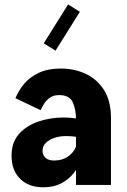

<svg xmlns="http://www.w3.org/2000/svg" viewBox="-20 -813 559 844"><path d="M467.8 -293.5Q467.8 -369.1 437.3 -417.2Q406.7 -465.3 356.7 -488.5Q306.6 -511.7 247.6 -511.7Q190.4 -511.7 150.6 -492.9Q110.8 -474.1 85.9 -444.3Q61 -414.6 47.9 -381.3L158.7 -328.6Q164.1 -341.3 173.6 -356.7Q183.1 -372.1 199.2 -383.5Q215.3 -395 240.2 -395Q285.2 -395 299.6 -363.8Q314 -332.5 314 -289.1V0H467.8ZM359.9 -167.5H313.5Q303.2 -141.6 278.3 -124.5Q253.4 -107.4 217.8 -107.4Q192.4 -107.4 179.7 -119.6Q167 -131.8 167 -149.9Q167 -170.9 181.9 -185.3Q196.8 -199.7 220.2 -207.3Q243.7 -214.8 269 -214.8Q285.2 -214.8 300.5 -213.4Q315.9 -211.9 329.1 -209.5L385.3 -274.9Q355.5 -283.7 325.7 -290Q295.9 -296.4 258.3 -296.4Q202.1 -296.4 149.9 -279.1Q97.7 -261.7 64.2 -224.9Q30.8 -188 30.8 -128.9Q30.8 -64 68.6 -26.9Q106.4 10.3 169.9 10.3Q215.8 10.3 248.3 -6.6Q280.8 -23.4 302.5 -50.3Q324.2 -77.1 337.9 -108.2Q351.6 -139.2 359.9 -167.5ZM279.3 -793.5 172.4 -622.6 224.1 -590.3 331.1 -761.2Z"/></svg>

Font: Estedad-VF-FD Black
Style: Regular
Weight: 900
Designer: Amin Abedi
Version: Version 4.000